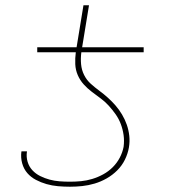

<svg xmlns="http://www.w3.org/2000/svg" viewBox="-20 -699 640 727"><path d="M245 8Q222 8 199.5 6Q177 4 156 -2Q135 -8 116 -18Q97 -28 83.5 -43.5Q70 -59 64 -80.5Q58 -102 61 -125Q61 -125 61.5 -125.5Q62 -126 62 -126H82Q82 -126 82 -125.5Q82 -125 82 -125Q79 -105 84.5 -86.5Q90 -68 102.5 -54.5Q115 -41 132 -32.5Q149 -24 167.5 -19Q186 -14 205.5 -12.5Q225 -11 245 -11Q266 -11 287 -13Q308 -15 329.5 -21.5Q351 -28 371 -39Q391 -50 407 -66Q423 -82 433.5 -102Q444 -122 448 -143Q451 -166 448 -187.5Q445 -209 437.5 -229Q430 -249 418 -266Q406 -283 392 -298.5Q378 -314 361 -326.5Q344 -339 327.5 -351.5Q311 -364 297 -379.5Q283 -395 274.5 -414.5Q266 -434 265 -456Q264 -478 267 -501H121V-520H270L296 -679H317L291 -520H524V-501H288Q285 -478 287 -456Q289 -434 298.5 -415Q308 -396 323.5 -382Q339 -368 356 -355.5Q373 -343 388.5 -329Q404 -315 417.5 -299.5Q431 -284 442 -265.5Q453 -247 460 -227Q467 -207 469.5 -185Q472 -163 468 -140Q464 -117 453 -94.5Q442 -72 424 -54Q406 -36 384 -23.5Q362 -11 338.5 -4Q315 3 291.5 5.5Q268 8 245 8Z"/></svg>

Font: Iosevka SS04 Th Ex Obl
Style: Regular
Weight: 100
Width: 7
Italic angle: -9°
Monospace: yes
Designer: Belleve Invis
Foundry: Belleve Invis
Version: Version 19.0.0; ttfautohint (v1.8.4)